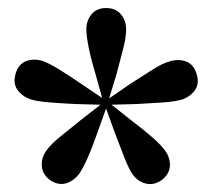

<svg xmlns="http://www.w3.org/2000/svg" viewBox="-20 -853 527 478"><path d="M238 -596 218 -668Q206 -708 200.5 -736Q195 -764 195 -780Q195 -802 208 -817.5Q221 -833 244 -833Q268 -833 281 -817.5Q294 -802 294 -780Q294 -760 287 -733Q280 -706 270 -668L248 -596ZM243 -592 168 -594Q126 -596 98.5 -598.5Q71 -601 55 -606Q34 -614 23 -630Q12 -646 19 -670Q26 -694 45.5 -701Q65 -708 87 -701Q103 -695 127.5 -680Q152 -665 184 -643L245 -602ZM248 -594 223 -524Q209 -484 197.5 -458.5Q186 -433 177 -420Q163 -402 144 -396.5Q125 -391 104 -405Q85 -420 84 -440.5Q83 -461 96 -479Q107 -494 129 -512Q151 -530 181 -554L240 -600ZM248 -600 306 -554Q339 -529 360 -510.5Q381 -492 391 -478Q404 -460 403 -440Q402 -420 383 -405Q363 -391 343 -396Q323 -401 310 -419Q300 -434 289.5 -461Q279 -488 265 -525L240 -594ZM243 -602 304 -644Q338 -666 362 -681Q386 -696 402 -700Q424 -707 443 -700Q462 -693 469 -670Q477 -646 466 -629.5Q455 -613 433 -605Q414 -600 386.5 -598Q359 -596 320 -594L245 -592Z"/></svg>

Font: Noto Serif TC ExtraLight ExtraBold
Style: Regular
Weight: 800
Version: Version 2.002-H1;hotconv 1.1.0;makeotfexe 2.6.0